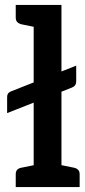

<svg xmlns="http://www.w3.org/2000/svg" viewBox="-20 -761 344 781"><path d="M9 -301V-367Q9 -383 24 -389L290 -494V-430Q290 -412 273 -405ZM117 0V-741H230V0ZM44 0V-52Q44 -64 50 -70.5Q56 -77 68 -79L132 -92L144 0ZM204 0 216 -92 280 -79Q291 -77 297.5 -70.5Q304 -64 304 -52V0ZM144 -741 132 -649 68 -662Q56 -665 50 -671.5Q44 -678 44 -690V-741Z"/></svg>

Font: Aleo SemiBold
Style: Regular
Weight: 600
Designer: Alessio Laiso
Foundry: Alessio Laiso
Version: Version 2.001;gftools[0.9.29]